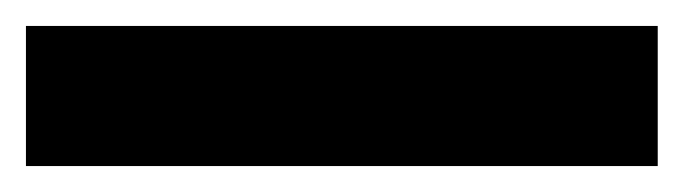

<svg xmlns="http://www.w3.org/2000/svg" viewBox="-22 -888 527 148"><path d="M485 -760V-868H-2V-760Z"/></svg>

Font: Noto Sans Devanagari ExtraCondensed ExtraBold
Style: Regular
Weight: 800
Width: 2
Designer: Jelle Bosma - Monotype Design Team
Foundry: Monotype Imaging Inc.
Version: Version 2.004